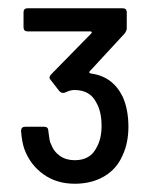

<svg xmlns="http://www.w3.org/2000/svg" viewBox="-20 -871 363 465"><path d="M291 -564Q291 -525 277 -495Q263 -462 232.5 -444Q202 -426 161 -426Q117 -426 85 -449Q53 -472 39 -510Q33 -527 31 -554Q31 -564 41 -564H87Q97 -564 97 -554L100 -533Q101 -526 104 -521Q110 -504 125 -493.5Q140 -483 161 -483Q199 -483 214 -514Q226 -535 226 -566Q226 -601 213 -623Q198 -653 160 -653Q150 -653 138 -647Q136 -646 133 -646Q128 -646 124 -650L103 -677Q100 -680 100 -683Q100 -687 104 -691L201 -790Q203 -792 202 -793.5Q201 -795 199 -795H47Q37 -795 37 -805V-841Q37 -851 47 -851H277Q287 -851 287 -841V-802Q287 -797 282 -790L197 -698Q194 -695 200 -693Q253 -686 277 -637Q291 -606 291 -564Z"/></svg>

Font: Amber EN Medium
Style: Regular
Weight: 500
Designer: Jeremy Tribby
Foundry: Tribby Type Co.
Version: Version 1.403 November 24, 2021